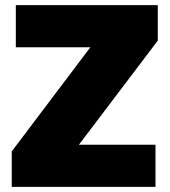

<svg xmlns="http://www.w3.org/2000/svg" viewBox="-20 -732 666 752"><path d="M26 -139V0H589V-165H289L598 -573V-712H42V-547H334Z"/></svg>

Font: MV Cash Black
Style: Regular
Weight: 900
Designer: Rodrigo Fuenzalida
Foundry: fragTYPE
Version: Version 1.100;Glyphs 3.1.2 (3151)